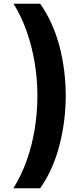

<svg xmlns="http://www.w3.org/2000/svg" viewBox="-20 -852 443 1037"><path d="M52 165Q96 95 125 12.5Q154 -70 168 -158.5Q182 -247 182 -336Q182 -424 167.5 -512Q153 -600 124.5 -681.5Q96 -763 53 -832H197Q267 -732 301 -603Q335 -474 335 -334Q335 -200 301.5 -68.5Q268 63 197 165H52Z"/></svg>

Font: Noto Sans Oriya ExtraBold
Style: Regular
Weight: 800
Version: Version 2.003